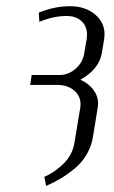

<svg xmlns="http://www.w3.org/2000/svg" viewBox="-20 -404 372 624"><path d="M78.1 -127.9 83 -160.2H172.9Q202.6 -160.2 226.1 -180.9Q249.5 -201.7 253.9 -231.9L262.2 -279.8Q262.7 -283.7 262.7 -292Q262.7 -318.8 244.9 -335.4Q227.1 -352.1 195.8 -352.1Q154.3 -352.1 107.9 -333L106 -362.8Q156.2 -383.8 208 -383.8Q256.3 -383.8 288.1 -357.7Q319.8 -331.5 319.8 -292.5Q319.8 -287.6 318.8 -278.8L311 -231.9Q302.2 -178.7 241.2 -145Q268.1 -132.8 283.4 -112.3Q298.8 -91.8 298.8 -67.4Q298.8 -64 297.9 -56.2L282.2 40Q277.3 71.3 261.7 97.9Q246.1 124.5 222.9 143.6Q199.7 162.6 178.2 175.5Q156.7 188.5 129.9 200.2L124 170.9Q160.2 154.8 188.2 126.2Q216.3 97.7 222.2 58.1L241.2 -56.2Q241.7 -59.6 241.7 -65.4Q241.7 -92.3 220.7 -110.1Q199.7 -127.9 167 -127.9Z"/></svg>

Font: Gawaa
Style: Italic
Weight: 400
Designer: T. Christopher White
Version: Version 1.0